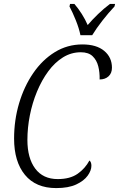

<svg xmlns="http://www.w3.org/2000/svg" viewBox="-20 -951 608 981"><path d="M267 10Q163 10 107.5 -57.5Q52 -125 52 -243Q52 -337 77.5 -423Q103 -509 149.5 -577Q196 -645 260 -684.5Q324 -724 401 -724Q473 -724 512.5 -691Q552 -658 552 -605Q552 -577 534.5 -561Q517 -545 489 -545Q490 -581 482 -612.5Q474 -644 453 -664Q432 -684 393 -684Q344 -684 302 -658Q260 -632 226.5 -586.5Q193 -541 169 -483Q145 -425 132.5 -361.5Q120 -298 120 -236Q120 -143 160 -89.5Q200 -36 275 -36Q338 -36 376.5 -63Q415 -90 437 -131Q447 -123 447 -104Q447 -80 428 -53.5Q409 -27 369.5 -8.5Q330 10 267 10ZM391 -771Q384 -806 367.5 -847Q351 -888 335 -918L338 -931H360Q380 -908 398 -879.5Q416 -851 428 -823Q451 -850 481 -879Q511 -908 542 -931H568L565 -918Q534 -885 503.5 -846Q473 -807 451 -771Z"/></svg>

Font: Noto Serif Condensed Light
Style: Italic
Weight: 300
Width: 3
Italic angle: -12°
Designer: Monotype Design Team
Foundry: Monotype Imaging Inc.
Version: Version 2.014; ttfautohint (v1.8.4.7-5d5b)